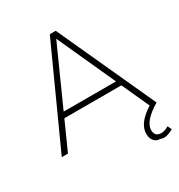

<svg xmlns="http://www.w3.org/2000/svg" viewBox="-209 -840 1114 1194"><g transform="rotate(-30 348.0 -243.0)"><path d="M614.5 214Q616.5 214 616.5 213.5Q612.5 213.5 592.5 207.5Q574.5 207.5 563 199Q535.5 180 535.5 136.5Q535.5 62.5 642 -5L552.5 -201.5H143L52.5 0H8L326 -699.5H368.5L688.5 0Q573.5 70 573.5 132Q573.5 180 620 180Q644.5 180 673.5 162.5L687.5 191Q649.5 214 614.5 214ZM535.5 -239.5 346.5 -655 160 -239.5Z"/></g></svg>

Font: Argentum Novus ExtraLight
Style: Regular
Weight: 250
Designer: Julieta Ulanovsky (font) & Cristiano Sobral (main changes)
Foundry: Julieta Ulanovsky (font) & Cristiano Sobral (main changes)
Version: Version 3.00;November 27, 2020;FontCreator 13.0.0.2655 64-bi